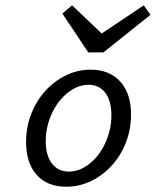

<svg xmlns="http://www.w3.org/2000/svg" viewBox="-20 -686 587 717"><path d="M227.4 11.3Q156.5 11.3 116.9 -33.1Q77.4 -77.4 77.4 -155.6Q77.4 -211.3 96.4 -260.1Q115.3 -308.9 148.8 -346Q182.3 -383.1 225.8 -404.4Q269.4 -425.8 318.5 -425.8Q388.7 -425.8 429 -381.5Q469.4 -337.1 469.4 -258.1Q469.4 -203.2 450.4 -154.4Q431.5 -105.6 398 -68.5Q364.5 -31.5 320.6 -10.1Q276.6 11.3 227.4 11.3ZM237.9 -45.2Q262.9 -45.2 285.9 -56.5Q308.9 -67.7 329 -87.5Q349.2 -107.3 364.1 -133.9Q379 -160.5 387.5 -191.5Q396 -222.6 396 -255.6Q396 -308.9 373.4 -339.1Q350.8 -369.4 310.5 -369.4Q285.5 -369.4 262.1 -358.1Q238.7 -346.8 218.5 -327Q198.4 -307.3 183.1 -280.6Q167.7 -254 159.3 -223Q150.8 -191.9 150.8 -158.9Q150.8 -105.6 173.8 -75.4Q196.8 -45.2 237.9 -45.2ZM516.9 -666.1 541.9 -630.6 366.1 -490.3H309.7L212.9 -635.5L249.2 -666.1L380.6 -541.1L321.8 -535.5Z"/></svg>

Font: Playfair 5pt SemiExpanded Light
Style: Italic
Weight: 300
Width: 6
Italic angle: -15.6°
Designer: Claus Eggers Sørensen
Foundry: Claus Eggers Sørensen
Version: Version 2.203